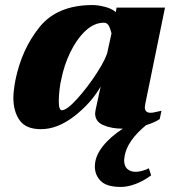

<svg xmlns="http://www.w3.org/2000/svg" viewBox="-20 -500 695 761"><path d="M577 -53Q586 -53 599.5 -56.5Q613 -60 620 -61L613 -28Q592 -14 559 -4Q485 57 474 118Q472 130 472 135Q472 158 484.5 169.5Q497 181 518 181Q529 181 544 177Q559 173 570 167L579 195Q548 218 516.5 229.5Q485 241 460 241Q403 241 379.5 217.5Q356 194 356 160Q356 120 386.5 81Q417 42 467 10H466Q422 10 389.5 -4Q357 -18 357 -51Q357 -55 359 -65L379 -157Q341 -91 274.5 -39.5Q208 12 142 12Q83 12 58 -23Q33 -58 33 -113Q33 -138 41 -182Q66 -305 136.5 -392.5Q207 -480 347 -480Q368 -480 395.5 -473Q423 -466 439 -452L442 -470H634L556 -89Q554 -79 554 -75Q554 -53 577 -53ZM422 -368Q417 -388 410.5 -399Q404 -410 392 -410Q353 -410 318.5 -377.5Q284 -345 259 -293.5Q234 -242 223 -186Q219 -171 216 -145.5Q213 -120 213 -99Q213 -63 225 -63Q245 -63 286.5 -109Q328 -155 365 -212.5Q402 -270 407 -299Z"/></svg>

Font: Taviraj Black
Style: Italic
Weight: 900
Italic angle: -12°
Designer: Katatrad Team
Foundry: CadsonDemak
Version: Version 1.001